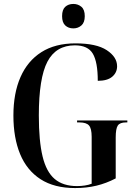

<svg xmlns="http://www.w3.org/2000/svg" viewBox="-20 -944 692 974"><path d="M361 10Q255 10 185.5 -35Q116 -80 82 -162.5Q48 -245 48 -358Q48 -471 84 -553Q120 -635 190 -679.5Q260 -724 363 -724Q469 -724 521.5 -689.5Q574 -655 574 -608Q574 -576 549.5 -555Q525 -534 476 -534Q476 -629 451 -671.5Q426 -714 360 -714Q264 -714 220.5 -631Q177 -548 177 -358Q177 -229 196 -150.5Q215 -72 257.5 -36Q300 0 371 0Q391 0 410.5 -3Q430 -6 445 -12V-250Q445 -292 431.5 -307.5Q418 -323 383 -323H371V-333H626V-323H619Q588 -323 577.5 -307Q567 -291 567 -247V-39Q519 -14 469 -2Q419 10 361 10ZM352 -800Q327 -800 311 -815Q295 -830 295 -862Q295 -895 311 -909.5Q327 -924 352 -924Q376 -924 393 -909.5Q410 -895 410 -862Q410 -830 393 -815Q376 -800 352 -800Z"/></svg>

Font: Noto Serif Display Condensed SemiBold
Style: Regular
Weight: 600
Width: 3
Designer: Monotype Design Team
Foundry: Monotype Imaging Inc.
Version: Version 2.009